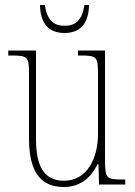

<svg xmlns="http://www.w3.org/2000/svg" viewBox="-20 -738 540 768"><path d="M238 -606C304 -606 335 -648 336 -718H318C308 -656 282 -635 238 -635C194 -635 169 -657 159 -718H140C141 -647 173 -606 238 -606ZM235 10C304 10 345 -30 370 -81H374L376 0H481V-20H470C406 -20 400 -24 400 -99V-536H292V-516H300C371 -516 372 -511 372 -431V-203C372 -104 328 -15 236 -15C155 -15 124 -75 124 -182V-536H13V-516H24C91 -516 96 -511 96 -443V-184C96 -46 146 10 235 10Z"/></svg>

Font: Noto Serif Devanagari Condensed Thin
Style: Regular
Weight: 100
Width: 3
Designer: Universal Thirst, Indian Type Foundry and the Monotype Design Team
Foundry: Monotype Imaging Inc.
Version: Version 2.004